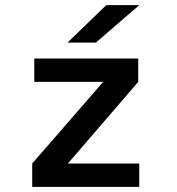

<svg xmlns="http://www.w3.org/2000/svg" viewBox="-20 -728 690 748"><path d="M105.5 0V-91L382 -409H113.5V-500H518.5V-409L244.5 -91H522.5V0ZM353.5 -562H243L394 -708H522.5Z"/></svg>

Font: Trispace Medium
Style: Regular
Weight: 500
Designer: Tyler Finck
Foundry: Etcetera Type Company
Version: Version 1.210; ttfautohint (v1.8.3)